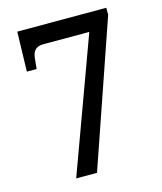

<svg xmlns="http://www.w3.org/2000/svg" viewBox="-108 -793 735 873"><g transform="rotate(-15 259.5 -357.0)"><path d="M142 0H240L475 -681V-714H56L51 -527H97L102 -576C105 -610 121 -628 155 -628H372Z"/></g></svg>

Font: Noto Serif SemiCondensed Medium
Style: Regular
Weight: 500
Width: 4
Designer: Monotype Design Team
Foundry: Monotype Imaging Inc.
Version: Version 2.014